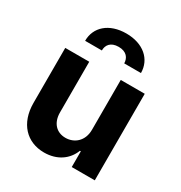

<svg xmlns="http://www.w3.org/2000/svg" viewBox="-183 -911 987 1048"><g transform="rotate(30 311.0 -387.0)"><path d="M134.9 -633.2H240.4C240.1 -665.8 259.2 -696.4 310.7 -696.4C361.2 -696.4 381 -666.2 381.4 -633.2H486.9C486.5 -719.1 418.3 -780.5 310.7 -780.5C202.4 -780.5 134.6 -719.1 134.9 -633.2ZM410.2 -232.2C410.5 -159.1 360.4 -120.7 306.1 -120.7C248.9 -120.7 212 -160.9 211.6 -225.1V-545.5H60.4V-198.2C60.7 -70.7 135.3 7.1 245 7.1C327.1 7.1 386 -35.2 410.5 -99.1H416.2V0H561.4V-545.5H410.2Z"/></g></svg>

Font: TID UI
Style: Bold
Weight: 700
Designer: The TID Project Authors
Foundry: Bakken & Bæck
Version: Version 1.001;hotconv 1.0.109;makeotfexe 2.5.65596